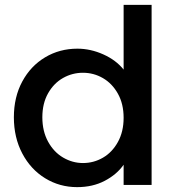

<svg xmlns="http://www.w3.org/2000/svg" viewBox="-20 -760 718 789"><path d="M37 -278Q37 -361 71.5 -425Q106 -489 165.5 -524.5Q225 -560 298 -560Q352 -560 404.5 -536.5Q457 -513 488 -474V-740H603V0H488V-83Q460 -43 410.5 -17Q361 9 297 9Q225 9 165.5 -27.5Q106 -64 71.5 -129.5Q37 -195 37 -278ZM488 -276Q488 -333 464.5 -375Q441 -417 403 -439Q365 -461 321 -461Q277 -461 239 -439.5Q201 -418 177.5 -376.5Q154 -335 154 -278Q154 -221 177.5 -178Q201 -135 239.5 -112.5Q278 -90 321 -90Q365 -90 403 -112Q441 -134 464.5 -176.5Q488 -219 488 -276Z"/></svg>

Font: Poppins Cyr Med
Style: Regular
Weight: 500
Designer: Ninad Kale (Devanagari), Jonny Pinhorn (Latin)
Foundry: Indian Type Foundry
Version: 4.004